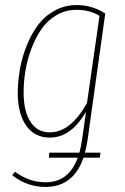

<svg xmlns="http://www.w3.org/2000/svg" viewBox="-20 -549 498 766"><path d="M329.1 11.2Q325.2 35.6 318.8 60.1H380.9L377.9 80.1H313Q272.9 196.8 161.1 196.8Q87.4 196.8 28.8 149.9L40 136.2Q96.2 178.2 162.1 178.2Q254.9 178.2 290 80.1H174.8L176.8 60.1H296.9Q302.7 38.1 307.1 9.8L323.2 -103Q262.7 0 179.2 0Q119.1 0 85.4 -46.6Q51.8 -93.3 50.8 -173.8Q50.8 -221.2 58.8 -269.3Q66.9 -317.4 85.4 -364.5Q104 -411.6 130.6 -447.8Q157.2 -483.9 197.5 -506.3Q237.8 -528.8 286.1 -528.8Q348.1 -528.8 399.9 -495.1ZM179.2 -21Q261.7 -21 327.1 -138.2L377 -485.8Q338.4 -509.8 285.2 -509.8Q241.7 -509.8 205.3 -488.5Q168.9 -467.3 145.3 -432.9Q121.6 -398.4 105 -354Q88.4 -309.6 81.1 -264.4Q73.7 -219.2 74.2 -174.8Q75.2 -103 102.1 -62Q128.9 -21 179.2 -21Z"/></svg>

Font: Fira Sans Compressed Thin
Style: Italic
Weight: 100
Width: 3
Italic angle: -8°
Designer: Carrois Corporate & Edenspiekermann AG
Foundry: Carrois Corporate GbR & Edenspiekermann AG
Version: Version 4.203;PS 004.203;hotconv 1.0.88;makeotf.lib2.5.64775